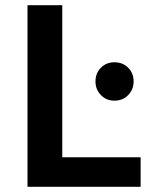

<svg xmlns="http://www.w3.org/2000/svg" viewBox="-20 -720 581 740"><path d="M86 -700H220V-114H522V0H86ZM421 -480Q453 -480 474 -459Q495 -438 495 -406Q495 -375 474 -353.5Q453 -332 421 -332Q390 -332 369 -353.5Q348 -375 348 -406Q348 -438 369 -459Q390 -480 421 -480Z"/></svg>

Font: Alexandria Medium
Style: Regular
Weight: 500
Designer: Mohamed Gaber
Foundry: Kief Type Foundry
Version: Version 5.100